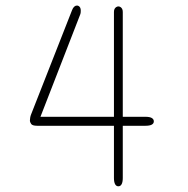

<svg xmlns="http://www.w3.org/2000/svg" viewBox="-20 -644 659 674"><path d="M395.5 10Q388 10 384 2.5Q380 -5 380 -19V-202.5H110.5Q94 -202.5 89.5 -208.8Q85 -215 85 -221.5Q85 -225.5 86 -231.2Q87 -237 89 -242L233 -608.5Q236 -616.5 240.5 -620.5Q245 -624.5 250 -624.5Q255.5 -624.5 259.5 -620Q263.5 -615.5 263.5 -606.5Q263.5 -603.5 263.2 -600.2Q263 -597 261.5 -593L122 -234H380V-602Q380 -608.5 382.2 -612.8Q384.5 -617 388.2 -619.2Q392 -621.5 395.5 -621.5Q399.5 -621.5 403 -619.2Q406.5 -617 408.8 -612.8Q411 -608.5 411 -602V-234H491Q505.5 -234 512.8 -229.8Q520 -225.5 520 -218Q520 -210.5 512.8 -206.5Q505.5 -202.5 491 -202.5H411V-19Q411 -5 407 2.5Q403 10 395.5 10Z"/></svg>

Font: Sono ExtraLight Monospace ExtraLight
Style: Regular
Weight: 250
Version: Version 2.112